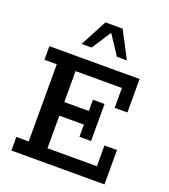

<svg xmlns="http://www.w3.org/2000/svg" viewBox="-145 -904 885 1008"><g transform="rotate(20 298.0 -400.5)"><path d="M36 0V-76H105V-507H36V-583H540V-396H469V-507H210V-334H347V-397H412V-190H347V-258H210V-76H486V-192H556V0ZM191 -652 270 -801H366L444 -652H388L317 -760L247 -652Z"/></g></svg>

Font: Rokkitt Medium
Style: Regular
Weight: 500
Version: Version 3.103